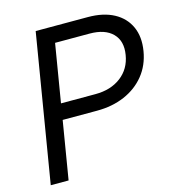

<svg xmlns="http://www.w3.org/2000/svg" viewBox="-108 -821 841 914"><g transform="rotate(-15 312.5 -364.0)"><path d="M29.8 0 150.4 -727.5H407.2Q483.4 -727.5 535.2 -699.7Q586.9 -671.9 609.9 -621.3Q632.8 -570.8 621.6 -502.9Q610.4 -435.1 571 -386.5Q531.7 -337.9 470.9 -311.8Q410.2 -285.6 334 -285.6H165L117.7 0ZM177.7 -363.8H347.7Q423.3 -363.8 473.6 -402.1Q523.9 -440.4 534.7 -506.8Q545.9 -573.2 508.3 -611.3Q470.7 -649.4 395 -649.4H225.1Z"/></g></svg>

Font: Inter Display
Style: Italic
Weight: 400
Italic angle: -9.39999°
Designer: Rasmus Andersson
Foundry: rsms
Version: Version 4.000;git-a52131595